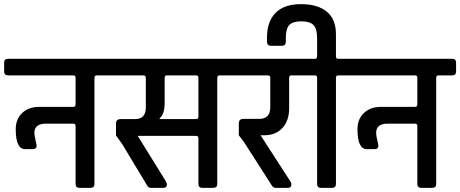

<svg xmlns="http://www.w3.org/2000/svg" viewBox="-44 -907 2222 927"><path d="M77 -187Q32 -187 32 -283Q32 -332 63 -361.5Q94 -391 146 -391H310Q321 -391 321 -403V-531Q321 -542 312 -543H-5Q-24 -543 -24 -562V-605Q-24 -623 -5 -623H489Q508 -623 508 -605V-562Q508 -543 489 -543H423Q412 -543 412 -531V-19Q412 0 393 0H340Q321 0 321 -19V-297Q321 -310 310 -310H178Q122 -310 122 -265Q122 -254 127.5 -231Q133 -208 133 -205Q133 -187 115 -187Z M727 -332H903Q914 -332 914 -344V-531Q914 -543 903 -543H762Q751 -543 751 -531V-411Q751 -356 727 -336ZM762 -17Q762 0 744 0H685Q673 0 666 -12L545 -213L516 -253V-310Q516 -332 539 -332H608Q660 -332 660 -388V-531Q660 -543 649 -543H479Q460 -543 460 -563V-605Q460 -623 479 -623H1081Q1101 -623 1101 -605V-562Q1101 -543 1081 -543H1016Q1005 -543 1005 -531V-19Q1005 0 985 0H933Q914 0 914 -19V-239Q914 -251 903 -251H621L756 -33Q762 -21 762 -17Z M1261 -390V-531Q1261 -542 1251 -543H1072Q1053 -543 1053 -562V-605Q1053 -623 1072 -623H1420Q1439 -623 1439 -605V-562Q1439 -543 1420 -543H1363Q1352 -543 1352 -531V-385Q1352 -324 1319.5 -289Q1287 -254 1233 -254H1214L1358 -31Q1363 -24 1363 -18Q1363 0 1346 0H1287Q1275 0 1268 -12L1134 -221L1109 -254V-311Q1109 -333 1132 -333H1208Q1261 -333 1261 -390Z M1589 -623H1654Q1674 -623 1674 -605V-562Q1674 -543 1654 -543H1589Q1578 -543 1578 -531V-19Q1578 0 1559 0H1506Q1487 0 1487 -19V-531Q1487 -543 1476 -543H1411Q1391 -543 1391 -562V-605Q1391 -623 1411 -623H1476Q1487 -623 1487 -635V-724Q1487 -768 1469.5 -786Q1452 -804 1411 -804Q1370 -804 1353 -786.5Q1336 -769 1336 -724V-706Q1336 -686 1318 -686H1265Q1245 -686 1245 -706V-725Q1245 -803 1286.5 -845Q1328 -887 1409 -887Q1490 -887 1534 -850.5Q1578 -814 1578 -742V-635Q1578 -623 1589 -623Z M1727 -187Q1682 -187 1682 -283Q1682 -332 1713 -361.5Q1744 -391 1796 -391H1960Q1971 -391 1971 -403V-531Q1971 -542 1962 -543H1645Q1626 -543 1626 -562V-605Q1626 -623 1645 -623H2139Q2158 -623 2158 -605V-562Q2158 -543 2139 -543H2073Q2062 -543 2062 -531V-19Q2062 0 2043 0H1990Q1971 0 1971 -19V-297Q1971 -310 1960 -310H1828Q1772 -310 1772 -265Q1772 -254 1777.5 -231Q1783 -208 1783 -205Q1783 -187 1765 -187Z"/></svg>

Font: Rajdhani SemiBold
Style: Regular
Weight: 600
Designer: Satya Rajpurohit, Jyotish Sonowal
Foundry: Indian Type Foundry
Version: Version 1.201 February 1, 2022